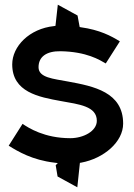

<svg xmlns="http://www.w3.org/2000/svg" viewBox="-20 -700 570 817"><path d="M17 -80C57 -55 118 -19 211 -8L226 -6L217 3L225 51L309 97L320 -7L326 -8C422 -26 504 -96 504 -174C504 -308 379 -333 270 -353C207 -365 144 -369 144 -414C144 -458 177 -483 238 -482C349 -480 404 -445 430 -430L490 -524C453 -547 404 -573 324 -584L319 -585L310 -634L226 -680L216 -590L210 -589C105 -578 32 -503 32 -426C32 -308 145 -287 239 -270C317 -256 392 -248 392 -186C392 -142 335 -112 279 -112C169 -112 101 -156 76 -173Z"/></svg>

Font: Charger Eco
Style: Regular
Weight: 1000
Designer: Jasper
Foundry: Cannot Into Space Fonts
Version: Version 1.1